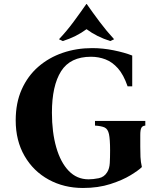

<svg xmlns="http://www.w3.org/2000/svg" viewBox="-20 -919 780 954"><path d="M392 15Q298 15 222 -26.5Q146 -68 102 -144Q58 -220 58 -321Q58 -408 88 -475Q118 -542 170.5 -587.5Q223 -633 291.5 -656.5Q360 -680 438 -680Q491 -680 545 -669Q599 -658 637 -643V-490H614Q594 -548 566 -579.5Q538 -611 504 -624Q470 -637 432 -637Q329 -637 283.5 -565Q238 -493 238 -359Q238 -262 259.5 -187Q281 -112 321.5 -70Q362 -28 420 -28Q443 -28 470.5 -33.5Q498 -39 513 -64Q524 -82 525.5 -109Q527 -136 527 -171Q527 -227 521.5 -252.5Q516 -278 500 -285.5Q484 -293 452 -295V-318H702V-295Q688 -294 682.5 -284Q677 -274 677 -248V-190Q677 -163 678 -139Q679 -115 685 -89Q669 -73 629 -48.5Q589 -24 528.5 -4.5Q468 15 392 15ZM528 -715Q461 -736 410 -774Q359 -736 292 -715L273 -724Q311 -764 345 -810Q379 -856 409 -899H411Q441 -856 475.5 -810Q510 -764 547 -724Z"/></svg>

Font: Bona Nova
Style: Bold
Weight: 700
Designer: Mateusz Machalski
Foundry: Capitalics
Version: Version 4.001; ttfautohint (v1.8.3)